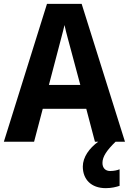

<svg xmlns="http://www.w3.org/2000/svg" viewBox="-20 -736 669 997"><path d="M473 0H490C444 33 410 80 410 129C410 195 453 241 529 241C560 241 582 235 601 229V143C589 148 572 152 552 152C528 152 512 137 512 110C512 77 535 44 580 0H629L404 -716H224L0 0H157L202 -171H428ZM349 -474 397 -295H234L281 -474C287 -499 307 -570 315 -606C323 -567 339 -513 349 -474Z"/></svg>

Font: Noto Sans Gurmukhi SemiCondensed
Style: Bold
Weight: 700
Width: 4
Designer: Jelle Bosma - Monotype Design Team
Foundry: Monotype Imaging Inc.
Version: Version 2.004